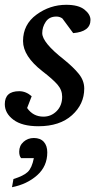

<svg xmlns="http://www.w3.org/2000/svg" viewBox="-28 -514 418 800"><path d="M349 -431Q349 -382 277 -376L232 -437Q221 -445 207 -445Q177 -445 162.5 -423Q148 -401 148 -376Q148 -337 237 -267Q278 -234 300.5 -206Q323 -178 323 -145Q323 -80 272 -34Q221 12 132 12Q64 12 28 -15Q-8 -42 -8 -80Q-8 -134 52 -134Q80 -134 104 -113L85 -64Q110 -28 153 -28Q185 -28 208 -51Q231 -74 231 -111Q231 -139 211.5 -161.5Q192 -184 149 -217Q68 -280 68 -343Q68 -412 124 -453Q180 -494 248 -494Q299 -494 324 -474Q349 -454 349 -431ZM169 121Q169 179 126.5 216.5Q84 254 22 266L28 232Q70 219 87.5 202.5Q105 186 113 145H60Q52 136 52 118Q52 93 70 77Q88 61 113 61Q140 61 154.5 77Q169 93 169 121Z"/></svg>

Font: Veleka
Style: Italic
Weight: 400
Italic angle: -12°
Designer: Stefan Peev, Context Ltd, 2016; SIL International, 1997-2014.
Foundry: Stefan Peev, Context Ltd, 2016
Version: Version 1.000